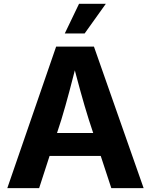

<svg xmlns="http://www.w3.org/2000/svg" viewBox="-20 -967 775 987"><path d="M17.6 0 268.6 -727.5H462.9L718.3 0H552.2L436.5 -352.1Q415 -420.4 393.3 -499Q371.6 -577.6 347.2 -672.9H382.3Q357.9 -577.6 336.9 -498.5Q315.9 -419.4 295.4 -352.1L181.2 0ZM175.3 -165.5V-283.2H560.5V-165.5ZM313 -794.9 386.2 -947.3H523.9L415 -794.9Z"/></svg>

Font: Inter 20pt
Style: Bold
Weight: 700
Version: Version 4.001;git-66647c0bb